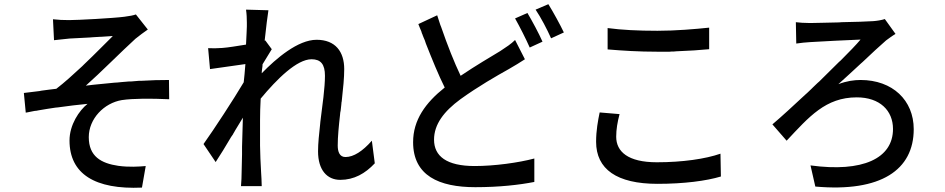

<svg xmlns="http://www.w3.org/2000/svg" viewBox="-20 -846 4513 917"><path d="M658 50 676 -53C643 -50 596 -47 545 -54C463 -66 404 -99 404 -191C404 -279 477 -354 562 -368C616 -376 701 -376 788 -372L787 -464C745 -464 700 -463 653 -460H643C631 -459 619 -458 607 -457H597C585 -456 573 -455 561 -454L551 -453L541 -452C535 -452 530 -451 525 -451L515 -450L505 -449C484 -447 464 -445 444 -443L434 -442L424 -441C412 -440 401 -438 390 -437C457 -496 562 -602 627 -661C643 -674 671 -695 686 -705L629 -777C618 -773 599 -769 574 -766C521 -759 350 -750 310 -750C283 -750 258 -751 233 -754L238 -654C261 -656 289 -660 313 -662C331 -663 370 -665 409 -667L421 -668C461 -670 501 -673 519 -674C488 -644 436 -590 381 -538L373 -530C330 -490 287 -451 249 -422C228 -420 203 -416 178 -413L168 -411C142 -408 117 -405 94 -402L103 -308L114 -310L124 -312C125 -312 127 -313 129 -313L139 -315C144 -316 149 -317 154 -317L164 -319C191 -324 219 -328 245 -332L256 -333C306 -340 354 -346 398 -350C358 -318 312 -250 312 -175C312 -15 434 60 658 50Z M1159 -720C1159 -709 1157 -676 1155 -633C1111 -626 1070 -619 1042 -617C1016 -615 996 -615 974 -616L983 -516C1037 -524 1110 -534 1152 -540C1151 -524 1149 -508 1148 -492L1147 -482C1146 -472 1145 -463 1144 -453C1096 -372 1002 -228 952 -158L1010 -72C1032 -105 1058 -148 1084 -192L1093 -205C1094 -208 1096 -211 1098 -214L1103 -223C1116 -244 1129 -265 1140 -284C1138 -228 1137 -185 1136 -145V-136V-118V-109C1135 -82 1135 -54 1134 -22C1134 -6 1133 22 1131 43H1230C1230 22 1228 -6 1227 -24C1224 -69 1223 -110 1222 -150V-160C1222 -176 1222 -191 1222 -208V-217C1222 -232 1222 -247 1222 -263V-273C1222 -304 1223 -339 1225 -375C1303 -469 1398 -563 1468 -563C1512 -563 1532 -539 1532 -484C1532 -426 1520 -344 1510 -264L1509 -253C1504 -207 1499 -162 1499 -123C1499 -34 1542 13 1605 13C1671 13 1724 -17 1770 -66L1756 -174C1712 -124 1669 -96 1630 -96C1602 -96 1593 -121 1593 -151C1593 -193 1598 -244 1604 -297L1605 -308L1607 -318C1608 -327 1609 -336 1610 -345L1611 -356C1611 -357 1611 -359 1612 -361L1613 -371C1619 -424 1624 -475 1624 -516C1624 -599 1582 -656 1492 -656C1403 -656 1299 -567 1230 -496C1230 -511 1234 -525 1234 -539C1249 -564 1267 -593 1278 -611L1247 -653L1244 -652C1251 -718 1258 -771 1262 -797L1155 -800C1158 -780 1159 -759 1159 -738V-729V-734C1159 -732 1159 -731 1159 -729V-720ZM1159 -728V-729V-728Z M2673 -691C2656 -727 2622 -789 2599 -826L2538 -800C2563 -763 2593 -706 2612 -663L2673 -691ZM2571 -647C2554 -686 2521 -747 2499 -784L2440 -758C2462 -719 2492 -660 2510 -619L2571 -647ZM2532 23V-89C2457 -69 2342 -53 2247 -53C2113 -53 2053 -100 2053 -179C2053 -252 2100 -314 2179 -372C2265 -434 2351 -483 2410 -516C2439 -533 2463 -547 2487 -563L2440 -655C2421 -636 2398 -621 2369 -602C2323 -574 2254 -534 2180 -484C2149 -549 2117 -630 2087 -717L2083 -727C2078 -742 2073 -757 2068 -773L1978 -731C1981 -724 1983 -718 1986 -711L1992 -697L1995 -687C1997 -684 1998 -680 1999 -677L2003 -667L2009 -653L2014 -638C2044 -562 2074 -488 2104 -428C2012 -355 1953 -273 1953 -167C1953 -7 2077 48 2250 48C2365 48 2460 37 2532 23Z M3367 -611V-714C3300 -707 3207 -699 3120 -699C3028 -699 2948 -703 2882 -712V-610C2954 -604 3029 -599 3121 -599C3139 -599 3158 -599 3178 -599L3189 -600C3192 -600 3196 -600 3199 -600L3210 -601C3268 -603 3326 -607 3367 -611ZM3423 -3 3421 -112C3349 -87 3240 -71 3117 -71C2979 -71 2923 -122 2923 -193C2923 -228 2929 -263 2939 -301L2844 -309C2836 -270 2827 -223 2827 -169C2827 -38 2926 32 3120 32C3247 32 3353 18 3423 -3Z M4344 -229C4344 -367 4243 -464 4090 -464C4059 -464 4023 -459 3984 -444C4018 -475 4056 -509 4092 -543L4100 -550C4141 -589 4181 -626 4212 -653C4223 -661 4243 -676 4257 -684L4206 -755C4191 -750 4167 -746 4150 -745C4121 -743 4060 -741 3999 -740L3987 -739C3928 -738 3872 -736 3849 -736C3822 -736 3796 -738 3781 -740L3783 -638C3802 -641 3831 -644 3851 -645C3896 -648 4038 -655 4090 -657C4069 -632 4035 -597 3995 -557L3987 -550C3958 -521 3926 -489 3893 -457L3885 -450C3878 -443 3871 -436 3864 -430L3856 -422C3849 -415 3842 -409 3835 -402L3826 -394C3769 -341 3714 -290 3669 -252L3737 -174C3844 -288 3923 -381 4072 -381C4182 -381 4245 -318 4245 -230C4245 -89 4100 -22 3851 -56L3874 45C4188 73 4344 -35 4344 -229Z"/></svg>

Font: Glow Sans SC Condensed Medium
Style: Regular
Weight: 600
Width: 3
Designer: Ryoko NISHIZUKA (kana, bopomofo & ideographs); Paul D. Hunt (Latin, Greek & Cyrillic); Sandoll Communications, Soo-young
Version: Version 0.93